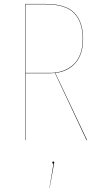

<svg xmlns="http://www.w3.org/2000/svg" viewBox="-20 -700 500 959"><path d="M415 0H412.1L254.4 -335.4Q242.7 -334 230 -334H107.9V0H106V-680.2H209Q309.6 -680.2 352.3 -634.8Q395 -589.4 395 -505.9Q395 -428.7 357.2 -385.7Q319.3 -342.8 256.3 -335.4ZM107.9 -335.9H230Q302.2 -335.9 347.7 -378.7Q393.1 -421.4 393.1 -505.9Q393.1 -588.9 350.8 -633.5Q308.6 -678.2 209 -678.2H107.9ZM251 111.8Q251 114.7 248 127.9L228 238.8H227.1L247.1 117.2Q241.2 117.2 241.2 111.8Q241.2 106.9 246.1 106.9Q251 106.9 251 111.8Z"/></svg>

Font: Fira Sans Compressed Two
Style: Regular
Weight: 100
Width: 1
Designer: Carrois Corporate & Edenspiekermann AG
Foundry: Carrois Corporate GbR & Edenspiekermann AG
Version: Version 4.203;PS 004.203;hotconv 1.0.88;makeotf.lib2.5.64775